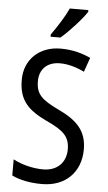

<svg xmlns="http://www.w3.org/2000/svg" viewBox="-62 -983 579 1032"><g transform="rotate(5 227.0 -466.5)"><path d="M372 -934V-943H272C251 -898 217 -844 182 -795V-783H235C278 -819 347 -894 372 -934ZM413 -195C413 -293 362 -348 259 -396C166 -441 135 -468 135 -540C135 -602 175 -645 245 -645C289 -645 334 -632 377 -611L404 -688C362 -708 307 -724 244 -724C129 -725 47 -649 48 -538C48 -425 103 -377 199 -331C295 -287 327 -256 327 -187C327 -120 283 -69 204 -69C150 -69 88 -84 42 -109V-22C85 -1 140 10 205 10C331 10 413 -72 413 -195Z"/></g></svg>

Font: Noto Sans Malayalam Condensed
Style: Regular
Weight: 400
Width: 3
Designer: Jelle Bosma - Monotype Design Team
Foundry: Monotype Imaging Inc.
Version: Version 2.104